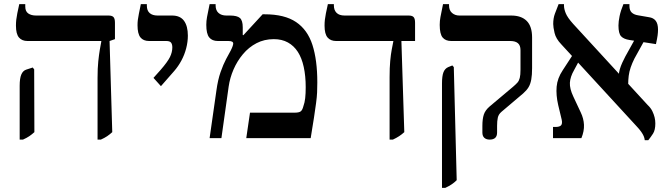

<svg xmlns="http://www.w3.org/2000/svg" viewBox="-20 -667 3234 927"><path d="M451 7V-291Q451 -338 454.5 -371Q458 -404 462 -427.5Q466 -451 469 -466V-469H113Q86 -469 71.5 -486Q57 -503 57 -543Q57 -558 58.5 -571.5Q60 -585 63.5 -602.5Q67 -620 73 -647H102V-635Q102 -612 116.5 -602Q131 -592 154 -592H504Q521 -592 528 -584.5Q535 -577 535 -557V-478L509 -469L522 -29Q510 -18 497.5 -9.5Q485 -1 467 7ZM75 7V-253Q75 -289 83 -307.5Q91 -326 107 -331L138 -341L145 -332L146 -29Q134 -18 121.5 -9.5Q109 -1 91 7Z M757 -251 721 -291 755 -329Q789 -368 800.5 -391.5Q812 -415 812 -438Q812 -453 806 -461Q800 -469 783 -469H700Q672 -469 658 -486.5Q644 -504 644 -545Q644 -559 645.5 -571Q647 -583 650.5 -600.5Q654 -618 660 -647H689V-640Q689 -616 702.5 -604Q716 -592 741 -592H811Q850 -592 868.5 -566.5Q887 -541 887 -495Q887 -465 879 -434Q871 -403 856 -375Q841 -347 821 -324Z M992 0 1025 -231Q1032 -282 1045 -319Q1058 -356 1071.5 -381.5Q1085 -407 1094 -423Q1101 -437 1103.5 -445Q1106 -453 1106 -457Q1106 -469 1083 -469H1032Q1004 -469 990 -486.5Q976 -504 976 -547Q976 -566 979.5 -584.5Q983 -603 992 -647H1021V-641Q1021 -617 1035 -604.5Q1049 -592 1073 -592H1090Q1125 -592 1138.5 -580Q1152 -568 1152 -535V-498L1155 -497L1248 -598H1258Q1354 -598 1409.5 -560.5Q1465 -523 1488.5 -450Q1512 -377 1512 -269Q1512 -244 1511 -221Q1510 -198 1506 -169Q1502 -140 1496 -99.5Q1490 -59 1480 0H1169L1187 -123H1402Q1423 -123 1431.5 -129Q1440 -135 1445 -155Q1451 -171 1453.5 -193Q1456 -215 1456 -246Q1456 -300 1446.5 -343.5Q1437 -387 1418 -416.5Q1399 -446 1370 -462Q1341 -478 1302 -478Q1256 -478 1218.5 -458.5Q1181 -439 1153 -405.5Q1125 -372 1107.5 -331.5Q1090 -291 1084 -249L1049 0Z M1861 7V-295Q1861 -340 1864 -372.5Q1867 -405 1871.5 -428.5Q1876 -452 1879 -467V-469H1603Q1576 -469 1561.5 -486Q1547 -503 1547 -543Q1547 -558 1548.5 -571.5Q1550 -585 1553.5 -602.5Q1557 -620 1563 -647H1592V-641Q1592 -618 1605 -605Q1618 -592 1644 -592H1953Q1970 -592 1977 -584.5Q1984 -577 1984 -557V-469H1918L1932 -29Q1920 -18 1907 -9.5Q1894 -1 1877 7Z M2344 7Q2328 7 2318.5 -1.5Q2309 -10 2309 -27V-59Q2309 -93 2316 -114Q2323 -135 2344 -153L2457 -248Q2471 -260 2478.5 -268.5Q2486 -277 2489.5 -291Q2493 -305 2493 -330V-425Q2493 -448 2480.5 -458.5Q2468 -469 2444 -469H2159Q2131 -469 2117 -486Q2103 -503 2103 -547Q2103 -566 2106.5 -584.5Q2110 -603 2119 -647H2148V-641Q2148 -617 2162.5 -604.5Q2177 -592 2198 -592H2448Q2497 -592 2523 -566Q2549 -540 2549 -486V-338Q2549 -305 2545 -283Q2541 -261 2532 -246Q2523 -231 2506 -216L2401 -127Q2387 -115 2383.5 -99Q2380 -83 2380 -60V-27Q2380 -10 2371 -1.5Q2362 7 2344 7ZM2114 240V-264Q2114 -300 2121 -318Q2128 -336 2144 -343L2164 -351L2171 -343L2185 203Q2173 215 2160 223.5Q2147 232 2130 240Z M3093 10Q3092 0 3088 -9.5Q3084 -19 3076 -30.5Q3068 -42 3053 -58L2690 -453Q2664 -480 2657.5 -508Q2651 -536 2651 -551Q2651 -579 2659 -600.5Q2667 -622 2677 -647H2703V-640Q2703 -624 2711.5 -603Q2720 -582 2747 -552L3107 -160Q3122 -146 3129.5 -130.5Q3137 -115 3140.5 -100.5Q3144 -86 3144 -71Q3144 -39 3133 -22Q3122 -5 3110 10ZM2650 0V-54H2661Q2682 -54 2689 -62Q2696 -70 2692 -89L2675 -160Q2664 -208 2667.5 -248.5Q2671 -289 2697 -328L2753 -414L2781 -383L2752 -329Q2733 -296 2731.5 -267.5Q2730 -239 2748 -201L2784 -124Q2798 -95 2799.5 -64.5Q2801 -34 2787 0ZM3013 -261 2968 -306Q2968 -317 2972.5 -332.5Q2977 -348 2984.5 -364.5Q2992 -381 2999 -394L3054 -493L3096 -480L3043 -384Q3032 -362 3025 -341.5Q3018 -321 3015.5 -301Q3013 -281 3013 -261ZM3147 -454 3019 -474Q2992 -478 2979 -491.5Q2966 -505 2966 -544Q2966 -563 2971.5 -589.5Q2977 -616 2990 -647H3019V-638Q3019 -617 3030 -606.5Q3041 -596 3061 -593L3113 -584Q3135 -581 3146 -566.5Q3157 -552 3157 -524Q3157 -511 3155 -496Q3153 -481 3147 -454Z"/></svg>

Font: Noto Serif Hebrew Medium
Style: Regular
Weight: 500
Version: Version 2.003